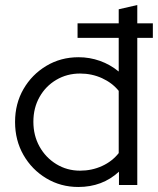

<svg xmlns="http://www.w3.org/2000/svg" viewBox="-20 -737 629 765"><path d="M292 8Q222 8 164.5 -26.5Q107 -61 73.5 -119.5Q40 -178 40 -251Q40 -324 73.5 -382Q107 -440 164.5 -474.5Q222 -509 293 -509Q337 -509 378 -494.5Q419 -480 453 -452V-586H289V-644H453V-700L527 -717V-644H589V-586H527V0H454V-53Q388 8 292 8ZM299 -57Q346 -57 386.5 -75.5Q427 -94 453 -127V-375Q427 -407 386.5 -425.5Q346 -444 299 -444Q247 -444 204.5 -419Q162 -394 137.5 -350.5Q113 -307 113 -252Q113 -197 137.5 -153Q162 -109 204.5 -83Q247 -57 299 -57Z"/></svg>

Font: Red Hat Display Variable
Style: Regular
Weight: 400
Designer: Pentagram, MCKL
Foundry: Pentagram, MCKL
Version: Version 1.021